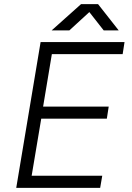

<svg xmlns="http://www.w3.org/2000/svg" viewBox="-20 -902 633 922"><path d="M58 0 175 -700H578L569 -642H229L187 -390H502L493 -332H178L132 -58H471L461 0ZM228 -756 369 -882H451L550 -756H478L409 -844L313 -756Z"/></svg>

Font: Figtree Light
Style: Italic
Weight: 300
Italic angle: -9.5°
Foundry: Erik Kennedy
Version: Version 2.001; ttfautohint (v1.8.4.7-5d5b);gftools[0.9.27]